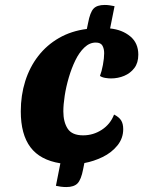

<svg xmlns="http://www.w3.org/2000/svg" viewBox="-20 -707 607 776"><path d="M248 49Q237 49 225.5 47.5Q214 46 206 44L224 -47Q142 -60 103 -112Q64 -164 64 -257Q64 -322 82 -379Q100 -436 134.5 -480.5Q169 -525 218.5 -553.5Q268 -582 331 -590L336 -614Q344 -657 358 -672Q372 -687 403 -687Q414 -687 423.5 -685.5Q433 -684 443 -682L425 -592Q474 -587 506.5 -560Q539 -533 539 -486Q539 -453 523 -432Q507 -411 482 -400.5Q457 -390 428 -390Q419 -390 406 -392Q393 -394 384 -400Q391 -418 396 -445Q401 -472 401 -492Q401 -510 394 -522.5Q387 -535 367 -535Q342 -535 321 -515Q300 -495 284.5 -463Q269 -431 258 -393.5Q247 -356 241.5 -320Q236 -284 236 -257Q236 -214 253.5 -187Q271 -160 316 -160Q357 -160 391.5 -182.5Q426 -205 441 -244Q461 -234 469.5 -220.5Q478 -207 478 -185Q478 -148 454.5 -119Q431 -90 395 -72.5Q359 -55 321 -48L316 -23Q308 19 293.5 34Q279 49 248 49Z"/></svg>

Font: Sansita Swashed Light
Style: Bold
Weight: 700
Version: Version 1.003